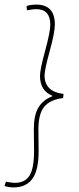

<svg xmlns="http://www.w3.org/2000/svg" viewBox="-43 -673 345 840"><path d="M16 147Q-3 147 -20 142L-23 139L-17 122Q10 127 22 127Q66 127 86 95.5Q106 64 106 -13Q106 -28 105.5 -62Q105 -96 105 -108Q105 -169 125 -202.5Q145 -236 186 -252V-254Q132 -276 132 -341Q132 -369 154.5 -451Q177 -533 177 -565Q177 -633 115 -633Q103 -633 75 -628L73 -645L77 -648Q95 -653 115 -653Q197 -653 197 -566Q197 -531 174.5 -449.5Q152 -368 152 -343Q152 -272 235 -262L233 -244Q176 -237 150.5 -206Q125 -175 125 -106Q125 -94 125.5 -59.5Q126 -25 126 -12Q126 72 98.5 109.5Q71 147 16 147Z"/></svg>

Font: Alegreya Sans SC Thin
Style: Italic
Weight: 100
Italic angle: -7°
Designer: Juan Pablo del Peral
Foundry: Huerta Tipografica
Version: Version 2.007